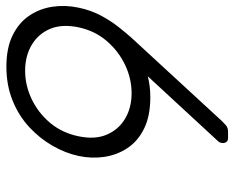

<svg xmlns="http://www.w3.org/2000/svg" viewBox="-88 -662 750 615"><g transform="rotate(-90 287.5 -355.0)"><path d="M152 0Q143 0 139 -6.5Q135 -13 137 -22Q138 -27 140.5 -30Q143 -33 145 -35L350 -257Q318 -249 283 -249Q223 -249 182.5 -269Q142 -289 120 -322.5Q98 -356 92 -396.5Q86 -437 95 -479Q104 -521 127.5 -562Q151 -603 187 -636.5Q223 -670 272 -690Q321 -710 381 -710Q441 -710 481.5 -690Q522 -670 544.5 -636.5Q567 -603 573 -562Q579 -521 570 -479Q562 -440 545 -408Q528 -376 509 -352Q490 -328 475 -311L207 -20Q202 -15 194 -7.5Q186 0 172 0ZM296 -309Q343 -309 387 -330Q431 -351 463.5 -389Q496 -427 507 -479Q518 -532 502 -570Q486 -608 450.5 -629Q415 -650 368 -650Q321 -650 277 -629Q233 -608 201 -570Q169 -532 158 -479Q147 -427 163 -389Q179 -351 214 -330Q249 -309 296 -309Z"/></g></svg>

Font: Rubik Light Light
Style: Italic
Weight: 300
Italic angle: -12°
Version: Version 2.104